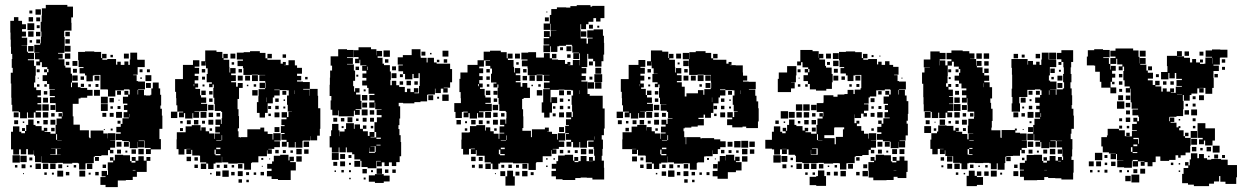

<svg xmlns="http://www.w3.org/2000/svg" viewBox="-20 -730 5071 784"><path d="M394 -93H367V-90H363V-64H334V-63H329V-38H303V-63H298V-65H275V-62H237V-65H213V-64H179V-65H150V-92H149V-68H123V-94H119V-116H118V-99H94V-121H87V-100H65V-120H58V-99H34V-120H25V-192H33V-214H59V-192H67V-186H82V-195H87V-220H95V-242H117V-220H125V-215H150V-197H159V-208H173V-194H162V-191H186V-184H207V-220H211V-246H232V-254H219V-268H233V-255H235V-273H208V-302H207V-309H184V-333H204V-338H183V-364H204V-366H181V-387H172V-399H154V-423H172V-435H178V-448H173V-456H151V-476H144V-463H128V-479H141V-488H123V-514H141V-515H120V-547H144V-553H147V-580H149V-601H146V-641H150V-667H151V-696H167V-710H255V-703H278V-659H271V-637H272V-605H244V-603H242V-579H244V-543H243V-514H217V-511H236V-491H219V-488H243V-462H247V-454H269V-429H274V-393H270V-374H274V-393H298V-374H309V-371H336V-363H358V-339H336V-331H309V-328H301V-306H277V-255H280V-221H306V-198H343V-170H345V-166H350V-197H402V-185H420V-165H421V-186H451V-156H430V-155H450V-127H430V-118H443V-104H429V-117H421V-96H394ZM125 -692H147V-670H125ZM100 -687H112V-675H100ZM24 -389V-433H32V-453H28V-489H30V-510H25V-539H24V-568H23V-597H22V-645H37V-660H55V-645H70V-631H86V-611H70V-601H86V-581H69V-576H91V-546H68V-545H90V-519H94V-514H119V-488H94V-484H119V-461H126V-421H124V-393H119V-373H128V-362H147V-340H133V-333H148V-309H133V-304H149V-278H126V-272H147V-250H125V-271H118V-249H94V-271H90V-247H62V-272H57V-275H30V-302H27V-331H26V-389ZM97 -660H115V-642H97ZM128 -659H144V-643H128ZM92 -635H120V-607H92ZM142 -627V-615H130V-627ZM95 -602H117V-580H95ZM145 -582H127V-600H145ZM247 -600H265V-582H247ZM265 -552H247V-570H265ZM128 -553V-569H144V-553ZM101 -556V-566H111V-556ZM268 -543V-519H244V-543ZM117 -520H95V-542H117ZM643 -204H631V-162H637V-120H596V-101H576V-121H595V-126H571V-155H570V-156H546V-154H569V-128H543V-151H542V-125H510V-151H506V-154H479V-158H453V-184H473V-190H455V-212H473V-224H480V-247H506V-250H485V-272H500V-281H486V-301H500V-307H482V-335H503V-343H488V-359H504V-344H510V-363H508V-365H486V-361H451V-336H421V-364H419V-365H390V-424H365V-422H359V-398H333V-422H327V-430H305V-452H321V-456H301V-484H299V-518H327V-520H365V-518H393V-493H397V-510H415V-492H398V-486H418V-489H454V-466H459V-478H473V-465H488V-479H504V-465H510V-487H512V-515H540V-487H542V-486H571V-456H542V-425H524V-423H538V-399H544V-397H572V-365H544V-363H542V-344H544V-363H568V-341H576V-340H594V-343H598V-369H604V-393H628V-369H634V-343H638V-299H635V-286H641V-258H643ZM245 -512H267V-490H245ZM486 -511H506V-491H486ZM431 -506H441V-496H431ZM296 -461H276V-481H296ZM263 -478V-464H249V-478ZM278 -433V-449H294V-433ZM130 -447H142V-435H130ZM160 -435V-447H172V-435ZM550 -447H562V-435H550ZM580 -447H592V-435H580ZM574 -423H598V-399H574ZM297 -400H275V-422H297ZM366 -421H386V-401H366ZM309 -418H323V-404H309ZM559 -414V-408H553V-414ZM134 -409V-413H138V-409ZM596 -391V-371H576V-391ZM323 -388V-375H310V-388ZM382 -387V-375H370V-387ZM141 -376H131V-386H141ZM161 -376V-386H171V-376ZM341 -376V-386H351V-376ZM388 -339H364V-363H388ZM458 -359H474V-343H458ZM173 -344H159V-358H173ZM392 -335H420V-307H392ZM176 -311H156V-331H176ZM427 -330H445V-312H427ZM464 -319V-323H468V-319ZM420 -277H392V-305H420ZM179 -278H153V-304H179ZM186 -301H206V-281H186ZM472 -285H460V-297H472ZM431 -286V-296H441V-286ZM478 -249H454V-273H478ZM155 -272H177V-250H155ZM36 -271H56V-251H36ZM398 -269H414V-253H398ZM428 -269H444V-253H428ZM203 -268V-254H189V-268ZM507 -251H508V-265H507ZM206 -221H186V-241H206ZM175 -240V-222H157V-240ZM54 -239V-223H38V-239ZM472 -237V-225H460V-237ZM141 -236V-226H131V-236ZM79 -234V-228H73V-234ZM203 -208V-194H189V-208ZM70 -195V-207H82V-195ZM440 -205V-197H432V-205ZM408 -203V-199H404V-203ZM209 -159H213V-182H209ZM232 -158H214V-157H232ZM456 -151H476V-131H456ZM506 -131H486V-151H506ZM228 -125H214V-124H228ZM185 -100V-98H213V-97H228V-98H213V-123H189V-122H207V-100ZM545 -122H567V-100H545ZM517 -120H535V-102H517ZM474 -119V-103H458V-119ZM492 -107V-115H500V-107ZM567 -74H578V-89H594V-73H579V-28H539V-8H522V5H494V7H461V34H411V25H390V-7H411V-10H395V-32H417V-16H421V-35H420V-67H442V-74H429V-88H443V-75H449V-98H483V-96H511V-72H517V-66H533V-73H518V-89H534V-74H545V-92H567ZM61 -66H31V-96H61ZM89 -68H63V-94H89ZM384 -73H368V-89H384ZM112 -75H100V-87H112ZM147 -40H125V-62H147ZM177 -40H155V-62H177ZM207 -40H185V-62H207ZM357 -40H335V-62H357ZM84 -43H68V-59H84ZM218 -43V-59H234V-43ZM413 -58V-44H399V-58ZM51 -46H41V-56H51ZM291 -46H281V-56H291ZM110 -47H102V-55H110ZM253 -48V-54H259V-48ZM533 -36H522V-34H533ZM238 -9H214V-33H238ZM328 -9H304V-33H328ZM263 -14H249V-28H263ZM383 -14H369V-28H383ZM171 -16H161V-26H171ZM200 -17H192V-25H200ZM350 -17H342V-25H350ZM78 -19H74V-23H78Z M1070 -116V-92H1035V-67H1008V-64H1005V-37H977V-63H950V-62H912V-67H887V-90H886V-66H860V-62H852V-40H830V-62H822V-67H797V-94H794V-95H765V-118H761V-101H741V-121H758V-122H741V-121H733V-99H709V-121H701V-161H702V-190H738V-214H763V-219H799V-197H802V-210H820V-194H834V-185H855V-163H857V-185H878V-189H859V-213H878V-220H860V-242H882V-224H885V-247H887V-273H883V-277H857V-305H855V-331H851V-371H853V-385H848V-374H834V-388H845V-394H824V-428H828V-451H821V-478H820V-462H802V-480H818V-524H864V-518H888V-493H892V-510H910V-492H893V-486H916V-457H917V-434H920V-452H942V-430H924V-423H943V-399H924V-394H944V-376H951V-391H971V-371H956V-326H950V-284H954V-256H956V-206H951V-194H954V-170H960V-168H962V-170H990V-202H1043V-209H1059V-193H1073V-183H1093V-160H1096V-186H1126V-156H1100V-153H1123V-129H1100V-122H1076V-120H1090V-102H1072V-116ZM1279 -288H1288V-204H1286V-176H1275V-157H1247V-174H1246V-156H1217V-155H1215V-127H1187V-150H1184V-128H1158V-150H1151V-131H1131V-151H1150V-159H1129V-183H1142V-187H1127V-215H1142V-219H1129V-243H1150V-250H1130V-272H1152V-252H1158V-274H1172V-275H1155V-302H1152V-340H1159V-361H1151V-362H1122V-364H1100V-362H1122V-340H1100V-332H1094V-308H1073V-269H1062V-250H1040V-269H1029V-313H1035V-337H1036V-366H1062V-370H1064V-393H1063V-399H1039V-423H1063V-424H1034V-425H1008V-424H974V-452H972V-460H950V-482H972V-487H947V-515H975V-517H1001V-521H1041V-514H1064V-492H1072V-486H1126V-470H1135V-477H1147V-465H1140V-464H1158V-484H1184V-463H1193V-453H1213V-429H1193V-420H1210V-402H1193V-397H1217V-395H1245V-367H1218V-364H1244V-339H1245V-367H1277V-339H1279ZM921 -511H941V-491H921ZM1072 -510H1090V-492H1072ZM1134 -508H1148V-494H1134ZM711 -271H728V-274H704V-300H700V-329H699V-355H695V-407H727V-465H768V-484H794V-458H775V-453H793V-429H775V-420H790V-402H775V-389H789V-373H778V-367H797V-341H801V-332H822V-310H801V-306H826V-276H797V-275H774V-273H793V-249H769V-268H766V-246H736V-268H731V-251H711ZM936 -476V-466H926V-476ZM804 -448H818V-434H804ZM954 -434V-448H968V-434ZM1009 -423H1033V-399H1009ZM971 -401H951V-421H971ZM981 -421H1001V-401H981ZM805 -417H817V-405H805ZM1226 -416H1236V-406H1226ZM1040 -370V-392H1062V-370ZM773 -387H771V-378H773ZM1016 -376V-386H1026V-376ZM815 -385V-377H807V-385ZM994 -384V-378H988V-384ZM1032 -340H1010V-362H1032ZM1184 -346V-361H1183V-346ZM802 -360H820V-342H802ZM1133 -359H1149V-343H1133ZM834 -358H848V-344H834ZM1067 -313H1068V-332H1067ZM848 -314H834V-328H848ZM1104 -328H1118V-314H1104ZM1138 -318V-324H1144V-318ZM852 -280H830V-302H852ZM1118 -284H1104V-298H1118ZM1075 -297H1087V-285H1075ZM1145 -287H1137V-295H1145ZM678 -274H704V-248H678ZM799 -273H823V-249H799ZM1121 -251H1101V-271H1121ZM832 -252V-270H850V-252ZM864 -254V-269H879V-254ZM1086 -266V-256H1076V-266ZM831 -241H851V-221H831ZM790 -240V-222H772V-240ZM759 -239V-223H743V-239ZM817 -237V-225H805V-237ZM716 -226V-236H726V-226ZM1121 -191H1101V-211H1121ZM727 -195H715V-207H727ZM846 -206V-196H836V-206ZM885 -158H887V-178H885ZM863 -155H884V-157H863ZM1242 -130H1220V-152H1242ZM880 -127H863V-121H880ZM1212 -100H1190V-122H1212ZM1240 -102H1222V-120H1240ZM856 -119V-100H860V-96H880V-101H861V-119ZM1118 -118V-104H1104V-118ZM1135 -105V-117H1147V-105ZM1166 -106V-116H1176V-106ZM1180 -72H1165V-68H1188V-34H1167V5H1115V1H1089V-10H1070V-32H1089V-41H1071V-61H1091V-71H1098V-94H1124V-98H1158V-75H1162V-90H1180ZM1212 -70H1190V-92H1212ZM760 -72H742V-90H760ZM788 -74H774V-88H788ZM1047 -85H1055V-77H1047ZM1083 -83V-79H1079V-83ZM822 -40H800V-62H822ZM952 -42V-60H970V-42ZM788 -44H774V-58H788ZM894 -44V-58H908V-44ZM865 -45V-57H877V-45ZM926 -46V-56H936V-46ZM1053 -53V-49H1049V-53ZM914 -8H888V-34H914ZM971 -11H951V-31H971ZM880 -12H862V-30H880ZM938 -14H924V-28H938ZM1058 -14H1044V-28H1058ZM997 -15H985V-27H997ZM1026 -16H1016V-26H1026ZM844 -18H838V-24H844ZM968 16H954V2H968ZM996 14H986V4H996Z M1818 -448H1826V-394H1818V-372H1792V-370H1808V-352H1790V-368H1780V-350H1758V-368H1756V-344H1727V-343H1724V-316H1697V-313H1672V-308H1626V-310H1608V-296H1614V-246H1611V-219H1607V-203H1611V-178H1616V-150H1618V-92H1612V-68H1598V-52H1580V-67H1568V-52H1550V-67H1539V-51H1519V-71H1535V-73H1517V-43H1481V-48H1456V-73H1451V-79H1427V-100H1418V-108H1396V-128H1392V-108H1366V-128H1363V-107H1335V-128H1326V-174H1332V-198H1336V-224H1362V-198H1366V-174H1367V-193H1387V-203H1393V-227H1425V-204H1428V-222H1450V-204H1462V-194H1482V-175H1489V-191H1509V-171H1493V-169H1516V-191H1509V-231H1519V-251H1538V-260H1518V-282H1538V-284H1512V-311H1510V-290H1488V-312H1509V-320H1488V-342H1509V-347H1485V-371H1479V-381H1459V-401H1476V-412H1460V-430H1476V-441H1459V-461H1476V-463H1451V-486H1448V-472H1430V-490H1444V-497H1425V-525H1444V-537H1495V-529H1517V-504H1518V-522H1540V-500H1522V-494H1542V-470H1548V-464H1572V-438H1576V-404H1574V-382H1580V-400H1598V-382H1610V-375H1633V-354H1642V-368H1656V-354H1670V-370H1688V-352H1672V-349H1691V-379H1694V-431H1689V-411H1669V-428H1664V-406H1634V-428H1626V-439H1607V-463H1625V-466H1604V-496H1625V-505H1661V-529H1697V-500H1698V-494H1722V-475H1726V-494H1752V-475H1763V-470H1818ZM1330 -320H1333V-338H1326V-384H1327V-413H1328V-442H1336V-462H1330V-500H1361V-529H1397V-526H1424V-496H1397V-493H1421V-469H1397V-467H1425V-442H1430V-400H1422V-378H1426V-356H1430V-370H1448V-352H1434V-344H1452V-318H1456V-284H1432V-281H1449V-261H1429V-278H1425V-255H1363V-279H1361V-259H1337V-282H1330ZM1546 -524H1572V-498H1546ZM1787 -523H1811V-499H1787ZM1701 -519H1717V-503H1701ZM1736 -514H1742V-508H1736ZM1566 -488V-474H1552V-488ZM1806 -488V-474H1792V-488ZM1764 -486H1774V-476H1764ZM1581 -459H1597V-443H1581ZM1432 -458H1446V-444H1432ZM1479 -444H1481V-458H1479ZM1579 -431H1599V-411H1579ZM1613 -415V-427H1625V-415ZM1443 -425V-417H1435V-425ZM1640 -400H1658V-382H1640ZM1626 -384H1612V-398H1626ZM1672 -384V-398H1686V-384ZM1465 -357V-365H1473V-357ZM1812 -318H1786V-344H1812ZM1480 -320H1458V-342H1480ZM1749 -321H1729V-341H1749ZM1773 -327H1765V-335H1773ZM1479 -311V-291H1459V-311ZM1481 -259H1457V-283H1481ZM1490 -280H1508V-262H1490ZM1419 -251V-231H1399V-251ZM1357 -249V-233H1341V-249ZM1477 -249V-233H1461V-249ZM1491 -249H1507V-233H1491ZM1372 -248H1386V-234H1372ZM1444 -246V-236H1434V-246ZM1462 -218H1476V-204H1462ZM1504 -216V-206H1494V-216ZM1383 -215V-207H1375V-215ZM1517 -163H1535V-168H1517ZM1534 -136V-139H1517V-136ZM1514 -109V-133H1493V-132H1510V-110H1488V-127H1487V-106H1511V-109ZM1363 -77H1335V-105H1363ZM1389 -81H1369V-101H1389ZM1415 -85H1403V-97H1415ZM1451 -49H1427V-73H1451ZM1389 -51H1369V-71H1389ZM1357 -53H1341V-69H1357ZM1413 -57H1405V-65H1413ZM1518 -20V-42H1540V-20ZM1478 -22H1460V-40H1478ZM1552 -24V-38H1566V-24ZM1596 -24H1582V-38H1596ZM1384 -26H1374V-36H1384ZM1413 -27H1405V-35H1413ZM1495 -27V-35H1503V-27ZM1352 -28H1346V-34H1352ZM1511 -19H1547V-13H1571V11H1547V17H1511V12H1486V-14H1511ZM1473 3H1465V-5H1473ZM1412 2H1406V-4H1412Z M2441 -287H2449V-205H2446V-178H2437V-160H2442V-122H2440V-94H2437V-74H2446V-45H2447V3H2399V-4H2376V-5H2351V-3H2329V5H2277V2H2250V-10H2232V-32H2250V-41H2233V-61H2252V-72H2259V-95H2286V-98H2320V-74H2325V-89H2341V-73H2326V-68H2342V-72H2351V-93H2375V-72H2400V-73H2385V-89H2401V-74H2409V-94H2406V-122H2404V-130H2382V-152H2404V-156H2379V-155H2377V-127H2349V-150H2346V-128H2320V-150H2313V-131H2293V-151H2312V-159H2291V-183H2303V-186H2288V-216H2303V-219H2291V-243H2312V-250H2292V-272H2314V-252H2319V-274H2316V-302H2314V-340H2320V-361H2313V-363H2285V-364H2261V-363H2228V-312H2231V-333H2255V-309H2234V-270H2224V-250H2202V-270H2192V-312H2198V-366H2225V-369H2201V-393H2224V-399H2201V-423H2224V-424H2196V-425H2171V-423H2135V-452H2134V-459H2111V-483H2134V-487H2109V-515H2137V-517H2169V-495H2201V-513H2225V-492H2234V-487H2259V-485H2287V-469H2297V-477H2309V-465H2301V-464H2319V-485H2347V-463H2348V-512H2345V-489H2321V-513H2344V-515H2317V-543H2315V-547H2291V-543H2263V-541H2256V-518H2230V-541H2227V-517H2199V-545H2223V-548H2200V-574H2223V-579H2201V-603H2225V-581H2229V-605H2252V-606H2228V-633H2226V-608H2200V-634H2225V-669H2231V-693H2254V-700H2292V-699H2309V-705H2335V-709H2391V-703H2398V-706H2448V-656H2432V-642H2414V-656H2403V-641H2383V-631H2373V-611H2353V-631H2350V-609H2351V-573H2375V-552H2381V-573H2400V-576H2378V-606H2404V-610H2442V-584H2446V-555H2447V-507H2444V-480H2436V-458H2410V-480H2402V-490H2382V-510H2378V-456H2355V-452H2374V-430H2355V-420H2372V-402H2354V-397H2379V-346H2388V-339H2441ZM2211 -683H2215V-679H2211ZM2205 -659H2221V-643H2205ZM2401 -629V-613H2385V-629ZM2427 -625V-617H2419V-625ZM2374 -580H2352V-602H2374ZM2293 -541H2313V-521H2293ZM2267 -525V-537H2279V-525ZM2255 -160H2258V-186H2288V-156H2262V-152H2284V-130H2262V-122H2237V-120H2252V-102H2234V-117H2232V-92H2196V-68H2170V-64H2168V-36H2138V-63H2075V-66H2022V-62H2015V-39H1991V-62H1984V-67H1959V-94H1926V-117H1923V-101H1903V-121H1919V-123H1902V-122H1895V-99H1871V-122H1864V-160H1865V-189H1894V-190H1899V-215H1925V-219H1961V-197H1964V-210H1982V-194H1996V-184H2016V-163H2019V-185H2039V-188H2020V-214H2039V-220H2022V-242H2044V-225H2047V-247H2048V-273H2045V-277H2019V-304H2016V-330H2012V-372H2015V-385H2011V-373H1995V-389H2007V-393H1985V-429H1989V-450H1982V-461H1963V-481H1981V-483H1956V-458H1937V-451H1953V-431H1937V-419H1951V-403H1937V-389H1951V-373H1940V-367H1959V-340H1962V-332H1984V-310H1962V-306H1988V-276H1959V-275H1936V-272H1954V-250H1932V-268H1928V-246H1898V-268H1893V-251H1873V-271H1890V-274H1871V-273H1866V-248H1840V-273H1835V-309H1862V-329H1861V-354H1856V-408H1860V-434H1889V-465H1930V-484H1955V-519H1981V-523H2025V-517H2049V-492H2053V-511H2073V-491H2054V-485H2077V-457H2079V-434H2082V-452H2104V-430H2086V-423H2105V-399H2086V-394H2106V-376H2113V-391H2133V-372H2144V-330H2118V-326H2112V-284H2116V-255H2117V-207H2113V-196H2148V-170H2152V-202H2205V-209H2221V-193H2214V-192H2234V-183H2255ZM2083 -511H2103V-491H2083ZM2234 -510H2252V-492H2234ZM2310 -508V-494H2296V-508ZM2385 -479H2401V-463H2385ZM2098 -476V-466H2088V-476ZM2411 -429V-453H2435V-429ZM1966 -448H1980V-434H1966ZM2116 -434V-448H2130V-434ZM2407 -427H2439V-395H2407ZM2195 -423V-399H2171V-423ZM2142 -422H2164V-400H2142ZM2132 -402H2114V-420H2132ZM1980 -404H1966V-418H1980ZM2399 -417V-405H2387V-417ZM2406 -368H2380V-394H2406ZM2436 -394V-368H2410V-394ZM1935 -387H1932V-378H1935ZM1978 -386V-376H1968V-386ZM2178 -376V-386H2188V-376ZM2156 -384V-378H2150V-384ZM2194 -340H2172V-362H2194ZM2263 -361H2283V-341H2263ZM2347 -346V-361H2346V-346ZM1982 -342H1964V-360H1982ZM1995 -359H2011V-343H1995ZM2295 -359H2311V-343H2295ZM2010 -328V-314H1996V-328ZM2266 -328H2280V-314H2266ZM2299 -317V-325H2307V-317ZM2014 -280H1992V-302H2014ZM2280 -284H2266V-298H2280ZM2238 -286V-296H2248V-286ZM2308 -286H2298V-296H2308ZM1961 -273H1985V-249H1961ZM2283 -251H2263V-271H2283ZM1994 -252V-270H2012V-252ZM2026 -254V-268H2040V-254ZM2249 -255H2237V-267H2249ZM1993 -241H2013V-221H1993ZM1862 -222H1844V-240H1862ZM1904 -222V-240H1922V-222ZM1935 -223V-239H1951V-223ZM1979 -237V-225H1967V-237ZM1879 -227V-235H1887V-227ZM2283 -191H2263V-211H2283ZM1888 -196H1878V-206H1888ZM2008 -206V-196H1998V-206ZM2047 -158H2049V-177H2047ZM2408 -173V-160H2409V-173ZM2025 -155H2046V-157H2025ZM2041 -127H2025V-121H2041ZM2352 -100V-122H2374V-100ZM2384 -120H2402V-102H2384ZM2017 -119V-100H2022V-96H2041V-101H2023V-119ZM2266 -104V-118H2280V-104ZM2327 -105V-117H2339V-105ZM2298 -106V-116H2308V-106ZM1922 -72H1904V-90H1922ZM1951 -73H1935V-89H1951ZM2216 -78H2210V-84H2216ZM2240 -78V-84H2246V-78ZM1984 -40H1962V-62H1984ZM2113 -41V-61H2133V-41ZM1951 -43H1935V-59H1951ZM2056 -44V-58H2070V-44ZM1919 -45H1907V-57H1919ZM2027 -45V-57H2039V-45ZM2087 -45V-57H2099V-45ZM2216 -48H2210V-54H2216ZM2051 -33H2075V-10H2082V28H2044V-10H2051ZM2134 -10H2112V-32H2134ZM2043 -11H2023V-31H2043ZM2101 -13H2085V-29H2101ZM2159 -15H2147V-27H2159ZM2005 -19H2001V-23H2005Z M3076 -288H3078V-234H3075V-207H3027V-213H3012V-210H2970V-219H2949V-243H2970V-250H2950V-272H2972V-252H2978V-274H2992V-276H2976V-302H2972V-340H2979V-361H2971V-362H2942V-365H2920V-362H2942V-340H2920V-332H2914V-308H2893V-269H2883V-249H2859V-262H2853V-249H2832V-244H2854V-218H2829V-213H2803V-209H2776V-206H2771V-194H2774V-170H2780V-141H2782V-170H2840V-165H2846V-166H2896V-161H2921V-153H2943V-129H2921V-121H2911V-101H2891V-116H2890V-92H2861V-91H2855V-67H2828V-64H2825V-37H2797V-63H2770V-62H2732V-67H2707V-91H2706V-66H2680V-62H2672V-40H2650V-62H2642V-67H2617V-94H2614V-95H2585V-118H2581V-101H2561V-121H2578V-122H2561V-121H2521V-161H2522V-190H2559V-213H2582V-220H2620V-197H2621V-211H2641V-194H2654V-185H2675V-163H2677V-185H2698V-189H2679V-213H2698V-221H2681V-241H2701V-224H2706V-246H2726V-248H2708V-273H2703V-278H2678V-304H2701V-305H2675V-331H2671V-371H2673V-385H2668V-374H2654V-388H2665V-394H2644V-428H2665V-429H2649V-451H2641V-478H2640V-462H2622V-480H2638V-524H2684V-519H2709V-493H2712V-510H2730V-492H2713V-486H2736V-457H2737V-434H2740V-452H2762V-430H2744V-423H2763V-399H2744V-394H2764V-376H2776V-336H2783V-349H2830V-362H2852V-343H2856V-366H2882V-370H2884V-393H2883V-424H2854V-425H2828V-424H2794V-453H2793V-488H2768V-514H2794V-489H2795V-517H2821V-521H2861V-514H2884V-492H2892V-486H2946V-470H2955V-477H2967V-465H2960V-464H2984V-463H3013V-434H3014V-421H3031V-401H3014V-397H3037V-396H3066V-366H3038V-364H3064V-339H3069V-316H3076ZM2741 -511H2761V-491H2741ZM2892 -510H2910V-492H2892ZM2531 -271H2548V-274H2524V-300H2520V-329H2519V-355H2515V-407H2547V-465H2587V-485H2615V-457H2595V-453H2613V-429H2595V-421H2611V-401H2595V-389H2609V-373H2598V-367H2617V-342H2622V-332H2642V-310H2622V-306H2646V-276H2618V-274H2594V-273H2613V-249H2589V-268H2586V-246H2556V-268H2551V-251H2531ZM2770 -482H2792V-460H2770ZM2755 -475V-467H2747V-475ZM2624 -448H2638V-434H2624ZM2774 -434V-448H2788V-434ZM2829 -423H2853V-399H2829ZM2860 -422H2882V-400H2860ZM2791 -401H2771V-421H2791ZM2801 -401V-421H2821V-401ZM2626 -416H2636V-406H2626ZM2881 -391V-371H2861V-391ZM2593 -387H2592V-378H2593ZM2846 -386V-376H2836V-386ZM2635 -385V-377H2627V-385ZM3004 -346V-361H3003V-346ZM2622 -360H2640V-342H2622ZM2953 -359H2969V-343H2953ZM2654 -358H2668V-344H2654ZM2887 -313H2888V-332H2887ZM2668 -314H2654V-328H2668ZM2924 -328H2938V-314H2924ZM2958 -318V-324H2964V-318ZM2672 -280H2650V-302H2672ZM2894 -298H2908V-284H2894ZM2938 -284H2924V-298H2938ZM2965 -287H2957V-295H2965ZM2498 -274H2524V-248H2498ZM2619 -273H2643V-249H2619ZM2941 -251H2921V-271H2941ZM2652 -252V-270H2670V-252ZM2683 -253V-269H2699V-253ZM2906 -266V-256H2896V-266ZM2651 -241H2671V-221H2651ZM2610 -240V-222H2592V-240ZM2519 -223H2503V-239H2519ZM2579 -239V-223H2563V-239ZM2637 -237V-225H2625V-237ZM2536 -226V-236H2546V-226ZM2548 -194H2534V-208H2548ZM2666 -206V-196H2656V-206ZM2705 -158H2708V-178H2705ZM2683 -155H2704V-157H2683ZM3035 -127H3007V-155H3035ZM2978 -154H3004V-128H2978ZM3062 -130H3040V-152H3062ZM2951 -151H2971V-131H2951ZM2701 -127H2683V-121H2701ZM3032 -100H3010V-122H3032ZM3060 -102H3042V-120H3060ZM2676 -119V-100H2680V-96H2701V-101H2681V-119ZM2924 -104V-118H2938V-104ZM2967 -117V-105H2955V-117ZM2996 -116V-106H2986V-116ZM3000 -72H2985V-68H3008V-34H2985V-27H2952V0H2910V-10H2890V-32H2910V-42H2911V-71H2919V-93H2943V-75H2944V-98H2978V-75H2982V-90H3000ZM3032 -70H3010V-92H3032ZM2581 -71H2561V-91H2581ZM2595 -75V-87H2607V-75ZM2867 -77V-85H2875V-77ZM2899 -79V-83H2903V-79ZM2642 -40H2620V-62H2642ZM2772 -42V-60H2790V-42ZM2892 -42V-60H2910V-42ZM2713 -43V-59H2729V-43ZM2608 -44H2594V-58H2608ZM2684 -44V-58H2698V-44ZM2746 -46V-56H2756V-46ZM2734 -8H2708V-34H2734ZM2791 -11H2771V-31H2791ZM2700 -12H2682V-30H2700ZM2758 -14H2744V-28H2758ZM2818 -14H2804V-28H2818ZM2877 -15H2865V-27H2877ZM2846 -16H2836V-26H2846ZM2664 -18H2658V-24H2664ZM2788 16H2774V2H2788ZM2816 14H2806V4H2816Z M3257 -476H3251V-463H3235V-479H3248V-526H3298V-521H3323V-494H3324V-510H3342V-492H3326V-487H3349V-461H3353V-454H3376V-428H3380V-394H3377V-367H3354V-360H3312V-365H3287V-387H3279V-399H3261V-423H3279V-434H3266V-448H3280V-435H3285V-448H3280V-455H3257ZM3682 -317H3689V-265H3687V-237H3682V-225H3687V-177H3678V-156H3653V-154H3676V-128H3650V-151H3649V-125H3617V-151H3613V-153H3585V-159H3561V-183H3579V-190H3562V-212H3579V-224H3566V-238H3580V-225H3587V-247H3613V-250H3592V-272H3606V-281H3593V-301H3606V-306H3588V-336H3610V-343H3595V-359H3611V-344H3617V-363H3615V-365H3593V-361H3558V-336H3532V-332H3527V-307H3508V-304H3526V-278H3508V-268H3520V-254H3506V-266H3496V-248H3470V-263H3469V-227H3477V-237H3489V-225H3479V-215H3497V-196H3508V-184H3526V-164H3528V-186H3558V-156H3536V-155H3557V-127H3536V-118H3527V-97H3501V-93H3474V-90H3470V-64H3441V-63H3436V-38H3410V-63H3405V-64H3382V-62H3344V-65H3320V-64H3256V-68H3230V-94H3226V-98H3200V-120H3193V-101H3173V-120H3165V-99H3141V-120H3132V-123H3105V-159H3132V-192H3140V-214H3166V-192H3174V-186H3188V-194H3176V-208H3190V-196H3194V-220H3202V-242H3224V-220H3232V-215H3257V-197H3266V-208H3280V-194H3269V-190H3292V-184H3314V-220H3318V-246H3339V-254H3326V-268H3340V-255H3342V-273H3315V-309H3342V-312H3343V-341H3383V-335H3400V-344H3428V-346H3441V-363H3465V-346H3470V-364H3494V-370H3497V-424H3472V-422H3465V-399H3441V-422H3434V-430H3412V-452H3427V-456H3408V-484H3406V-518H3434V-520H3472V-517H3499V-493H3504V-510H3522V-492H3505V-486H3525V-489H3561V-467H3566V-478H3580V-465H3594V-480H3612V-465H3627V-457H3649V-425H3631V-423H3645V-399H3651V-397H3679V-365H3651V-363H3649V-344H3651V-363H3675V-340H3682ZM3381 -513H3405V-489H3381ZM3353 -511H3373V-491H3353ZM3539 -505H3547V-497H3539ZM3571 -503H3575V-499H3571ZM3382 -482H3404V-460H3382ZM3369 -477V-465H3357V-477ZM3225 -369H3210V-354H3156V-408H3160V-434H3194V-460H3232V-422H3230V-394H3210V-393H3225ZM3385 -433V-449H3401V-433ZM3237 -447H3249V-435H3237ZM3403 -401H3383V-421H3403ZM3473 -421H3493V-401H3473ZM3416 -418H3430V-404H3416ZM3241 -409V-413H3245V-409ZM3661 -413H3665V-409H3661ZM3489 -387V-375H3477V-387ZM3248 -376H3238V-386H3248ZM3268 -376V-386H3278V-376ZM3448 -376V-386H3458V-376ZM3566 -358H3580V-344H3566ZM3535 -329H3551V-313H3535ZM3230 -304H3256V-278H3230ZM3260 -304H3286V-278H3260ZM3292 -302H3314V-280H3292ZM3579 -297V-285H3567V-297ZM3538 -286V-296H3548V-286ZM3168 -276H3198V-246H3168ZM3225 -249H3201V-273H3225ZM3232 -272H3254V-250H3232ZM3262 -272H3284V-250H3262ZM3584 -250H3562V-272H3584ZM3535 -269H3551V-253H3535ZM3296 -254V-268H3310V-254ZM3282 -240V-222H3264V-240ZM3294 -240H3312V-222H3294ZM3146 -238H3160V-224H3146ZM3248 -236V-226H3238V-236ZM3186 -234V-228H3180V-234ZM3422 -171V-202H3427V-210H3387V-207H3386V-178H3346V-166H3388V-141H3393V-171ZM3311 -209V-193H3295V-209ZM3548 -206V-196H3538V-206ZM3320 -182H3316V-158H3320V-157H3338V-158H3320ZM3563 -151H3583V-131H3563ZM3613 -131H3593V-151H3613ZM3291 -118V-98H3319V-124H3296V-122H3314V-100H3292V-118ZM3192 -121V-122H3174V-121ZM3623 -121H3643V-101H3623ZM3653 -121H3673V-101H3653ZM3581 -119V-103H3565V-119ZM3550 -118V-104H3536V-118ZM3599 -107V-115H3607V-107ZM3653 -91H3673V-74H3686V-28H3681V-3H3645V-8H3629V5H3600V6H3546V-5H3527V-34H3526V-68H3549V-73H3535V-89H3551V-75H3556V-98H3590V-96H3618V-71H3623V-67H3640V-73H3625V-89H3641V-74H3653ZM3168 -66H3138V-96H3168ZM3195 -69H3171V-93H3195ZM3490 -74H3476V-88H3490ZM3218 -76H3208V-86H3218ZM3254 -40H3232V-62H3254ZM3284 -40H3262V-62H3284ZM3292 -62H3314V-40H3292ZM3463 -41H3443V-61H3463ZM3324 -42V-60H3342V-42ZM3191 -43H3175V-59H3191ZM3505 -43V-59H3521V-43ZM3388 -46V-56H3398V-46ZM3217 -47H3209V-55H3217ZM3360 -48V-54H3366V-48ZM3640 -35H3629V-34H3640ZM3320 -34H3346V-11H3353V29H3313V26H3286V-8H3313V-11H3320ZM3434 -10H3412V-32H3434ZM3524 -10H3502V-32H3524ZM3401 -13H3385V-29H3401ZM3370 -14H3356V-28H3370ZM3490 -14H3476V-28H3490ZM3278 -16H3268V-26H3278ZM3308 -26V-16H3298V-26Z M4355 -204V-184H4352V-162H4359V-120H4358V-91H4355V-77H4364V-25H4362V3H4314V-2H4289V-3H4260V-7H4244V5H4215V6H4161V-8H4145V-34H4161V-37H4144V-65H4165V-74H4172V-97H4201V-98H4235V-73H4240V-66H4255V-74H4266V-93H4290V-74H4300V-89H4316V-77H4321V-91H4318V-120H4317V-128H4295V-154H4317V-155H4292V-156H4269V-154H4291V-128H4265V-150H4264V-125H4232V-150H4228V-131H4208V-151H4227V-156H4203V-182H4201V-158H4175V-184H4199V-220H4204V-245H4227V-250H4207V-272H4225V-284H4211V-298H4225V-310H4207V-332H4227V-342H4233V-361H4228V-365H4206V-363H4175V-334H4142V-308H4145V-274H4111V-308H4114V-334H4111V-368H4113V-425H4112V-453H4110V-489H4176V-466H4178V-481H4198V-466H4211V-478H4225V-465H4232V-487H4234V-515H4262V-487H4264V-486H4293V-456H4267V-422H4263V-401H4268V-397H4294V-365H4268V-364H4291V-343H4294V-365H4320V-369H4325V-394H4321V-428H4324V-455H4322V-477H4314V-488H4295V-514H4314V-525H4362V-477H4354V-455H4352V-428H4355V-394H4351V-369H4356V-341H4358V-301H4356V-286H4363V-258H4365V-204ZM4116 -94V-93H4089V-90H4085V-64H4082V-37H4054V-63H4050V-39H4026V-63H4020V-65H3995V-64H3961V-65H3936V-63H3930V-39H3906V-63H3900V-65H3872V-92H3869V-93H3840V-116H3838V-101H3818V-121H3833V-122H3809V-100H3787V-122H3779V-160H3783V-186H3806V-193H3811V-218H3845V-216H3873V-197H3881V-208H3895V-194H3884V-192H3909V-183H3930V-161H3935V-184H3954V-185H3932V-217H3934V-245H3957V-252H3958V-274H3931V-303H3930V-329H3928V-311H3908V-331H3926V-341H3908V-361H3926V-369H3906V-389H3896V-401H3878V-421H3896V-433H3901V-448H3895V-458H3875V-478H3867V-462H3850V-419H3849V-390H3843V-376H3852V-387H3864V-375H3853V-364H3871V-338H3855V-335H3872V-307H3855V-305H3872V-277H3849V-271H3868V-251H3848V-270H3841V-248H3815V-270H3811V-248H3785V-273H3780V-275H3752V-304H3751V-333H3750V-388H3745V-434H3755V-454H3777V-455H3752V-487H3779V-520H3817V-514H3841V-488H3817V-483H3840V-463H3849V-480H3865V-488H3845V-514H3865V-524H3911V-521H3938V-512H3959V-490H3941V-489H3966V-462H3968V-481H3988V-461H3969V-455H3992V-432H3999V-422H4019V-400H3999V-394H4021V-374H4031V-328H4024V-310H4027V-286H4033V-236H4030V-209H4028V-198H4065V-169H4066V-167H4070V-199H4124V-205H4132V-197H4126V-188H4145V-185H4172V-157H4152V-156H4173V-126H4152V-118H4165V-104H4151V-117H4145V-94ZM4264 -515H4292V-487H4264ZM3967 -512H3989V-490H3967ZM3997 -512H4019V-490H3997ZM4119 -510H4137V-492H4119ZM4209 -510H4227V-492H4209ZM4152 -507H4164V-495H4152ZM3815 -482V-463H3816V-482ZM4017 -480V-462H3999V-480ZM4314 -465H4302V-477H4314ZM3999 -450H4017V-432H3999ZM4269 -450H4287V-432H4269ZM3852 -447H3864V-435H3852ZM3882 -435V-447H3894V-435ZM4304 -437V-445H4312V-437ZM4318 -401H4298V-421H4318ZM4283 -416V-406H4273V-416ZM3862 -415V-407H3854V-415ZM4318 -371H4298V-391H4318ZM3994 -390V-374H3995V-390ZM3882 -375V-387H3894V-375ZM4265 -343V-361H4263V-343ZM3896 -343H3880V-359H3896ZM4180 -359H4196V-343H4180ZM4210 -343V-359H4226V-343ZM3899 -310H3877V-332H3899ZM4148 -331H4168V-311H4148ZM4184 -317V-325H4192V-317ZM3902 -277H3874V-305H3902ZM3908 -301H3928V-281H3908ZM4195 -284H4181V-298H4195ZM4154 -287V-295H4162V-287ZM3780 -249H3756V-273H3780ZM4200 -249H4176V-273H4200ZM3877 -272H3899V-250H3877ZM4118 -271H4138V-251H4118ZM3925 -268V-254H3911V-268ZM3941 -254V-268H3955V-254ZM4151 -268H4165V-254H4151ZM4229 -252H4231V-268H4229ZM3817 -220V-242H3839V-220ZM3928 -221H3908V-241H3928ZM3760 -223V-239H3776V-223ZM3895 -238V-224H3881V-238ZM3853 -226V-236H3863V-226ZM4184 -227V-235H4192V-227ZM3796 -229V-233H3800V-229ZM3782 -187H3754V-215H3782ZM4198 -191H4178V-211H4198ZM3924 -207V-195H3912V-207ZM3803 -196H3793V-206H3803ZM4160 -203V-199H4156V-203ZM3938 -156H3956V-158H3938ZM4177 -152H4199V-130H4177ZM3951 -126H3938V-122H3951ZM4267 -100V-122H4289V-100ZM3931 -121V-99H3936V-97H3951V-100H3937V-121ZM4317 -102H4299V-120H4317ZM4196 -119V-103H4180V-119ZM4240 -119H4256V-103H4240ZM4214 -107V-115H4222V-107ZM3869 -70H3847V-92H3869ZM4107 -90V-72H4089V-90ZM3835 -74H3821V-88H3835ZM4241 -74V-88H4255V-74ZM4163 -86V-76H4153V-86ZM4301 -73V-71H4312V-73ZM3899 -40H3877V-62H3899ZM3868 -41H3848V-61H3868ZM3941 -44V-58H3955V-44ZM4135 -58V-44H4121V-58ZM4003 -46V-56H4013V-46ZM3832 -47H3824V-55H3832ZM3975 -48V-54H3981V-48ZM4255 -36H4244V-35H4255ZM3960 -12H3969V-7H3994V25H3969V30H3927V-12H3936V-33H3960ZM4050 -9H4026V-33H4050ZM4138 -11H4118V-31H4138ZM3969 -30H3987V-12H3969ZM4017 -12H3999V-30H4017ZM3893 -16H3883V-26H3893ZM4072 -17H4064V-25H4072ZM3921 -18H3915V-24H3921Z M4840 -107H4821V-96H4801V-86H4791V-96H4780V-77H4754V-73H4718V-91H4699V-68H4686V-51H4666V-68H4654V-53H4638V-69H4653V-71H4627V-50H4605V-72H4626V-77H4605V-72H4602V-45H4570V-47H4542V-75H4567V-76H4541V-101H4537V-80H4515V-102H4536V-103H4508V-108H4483V-132H4477V-170H4500V-177H4503V-204H4549V-198H4573V-174H4579V-173H4602V-195H4622V-198H4603V-224H4622V-233H4608V-249H4624V-235H4631V-253H4628V-259H4604V-283H4627V-286H4601V-312H4597V-368H4595V-352H4577V-370H4593V-377H4572V-402H4567V-440H4570V-458H4564V-443H4548V-459H4563V-467H4542V-490H4538V-469H4514V-493H4535V-499H4514V-523H4535V-532H4607V-524H4629V-498H4633V-471H4634V-493H4658V-469H4636V-466H4661V-442H4667V-433H4688V-409H4667V-402H4687V-383H4697V-400H4715V-382H4698V-377H4722V-356H4728V-369H4744V-356H4758V-369H4774V-353H4761V-351H4781V-376H4806V-379H4784V-403H4806V-408H4783V-432H4777V-410H4755V-432H4751V-406H4721V-436H4747V-460H4745V-502H4786V-521H4806V-501H4787V-500H4815V-494H4839V-475H4848V-489H4864V-475H4880V-469H4897V-470H4902V-495H4929V-498H4903V-524H4929V-528H4963V-527H4992V-495H4963V-494H4961V-466H4935V-462H4957V-440H4935V-411H4936V-371H4930V-347H4902V-371H4878V-370H4895V-352H4877V-369H4869V-348H4845V-342H4838V-319H4814V-342H4810V-318H4813V-284H4811V-256H4784V-253H4756V-251H4754V-235H4757V-250H4775V-232H4760V-229H4784V-210H4792V-215H4800V-207H4795V-198H4813V-174H4819V-167H4842V-135H4840ZM4485 -493H4508V-469H4514V-446H4516V-461H4536V-441H4521V-429H4534V-413H4521V-396H4515V-373H4538V-349H4514V-372H4477V-396H4471V-437H4452V-462H4447V-463H4418V-499H4422V-525H4448V-529H4484V-526H4511V-496H4485ZM4634 -523H4658V-499H4634ZM4817 -520H4835V-502H4817ZM4878 -519H4894V-503H4878ZM4931 -494H4930V-470H4931ZM4969 -488H4983V-474H4969ZM4880 -487H4892V-475H4880ZM4668 -459H4684V-443H4668ZM4970 -457H4982V-445H4970ZM4549 -428H4563V-414H4549ZM4953 -414H4939V-428H4953ZM4700 -427H4712V-415H4700ZM4563 -384H4549V-398H4563ZM4729 -384V-398H4743V-384ZM4759 -384V-398H4773V-384ZM4531 -396V-386H4521V-396ZM4562 -367V-355H4550V-367ZM4786 -346V-345H4807V-346ZM4566 -321H4546V-341H4566ZM4896 -321H4876V-341H4896ZM4577 -340H4595V-322H4577ZM4850 -337H4862V-325H4850ZM4571 -286H4541V-316H4571ZM4595 -292H4577V-310H4595ZM4862 -295H4850V-307H4862ZM4821 -296V-306H4831V-296ZM4844 -283H4868V-259H4844ZM4835 -262H4817V-280H4835ZM4594 -279V-263H4578V-279ZM4595 -232H4577V-250H4595ZM4550 -247H4562V-235H4550ZM4850 -247H4862V-235H4850ZM4799 -244V-238H4793V-244ZM4891 -167H4872V-195H4870V-227H4902V-206H4941V-156H4931V-136H4901V-156H4896V-141H4876V-161H4891ZM4562 -205H4550V-217H4562ZM4591 -216V-206H4581V-216ZM4861 -216V-206H4851V-216ZM4842 -195H4870V-167H4842ZM4579 -188H4593V-174H4579ZM4819 -188H4833V-174H4819ZM4630 -143V-167H4608V-162H4627V-143ZM4844 -163H4868V-139H4844ZM4624 -140H4608V-133H4624ZM4932 -135H4960V-107H4932ZM4865 -130V-112H4847V-130ZM4907 -130H4925V-112H4907ZM4598 -110H4604V-129H4598ZM4891 -126V-116H4881V-126ZM4624 -109H4605V-105H4624ZM4481 -76H4451V-106H4481ZM4993 -56H5031V-6H5028V21H4984V12H4963V-11H4958V11H4937V20H4917V30H4855V24H4831V18H4807V-20H4813V-44H4832V-54H4819V-68H4833V-55H4838V-79H4843V-104H4869V-84H4876V-101H4896V-84H4909V-78H4926V-81H4966V-78H4993ZM4954 -99V-83H4938V-99ZM4502 -85H4490V-97H4502ZM4982 -85H4970V-97H4982ZM4919 -94V-88H4913V-94ZM4446 -51H4426V-71H4446ZM4476 -51H4456V-71H4476ZM4535 -52H4517V-70H4535ZM4491 -56V-66H4501V-56ZM4771 -56H4761V-66H4771ZM4799 -58H4793V-64H4799ZM4656 -21H4636V-41H4656ZM4608 -23V-39H4624V-23ZM4502 -25H4490V-37H4502ZM4441 -26H4431V-36H4441ZM4561 -26H4551V-36H4561ZM4470 -27H4462V-35H4470ZM4582 -27V-35H4590V-27ZM4799 -28H4793V-34H4799ZM4632 15H4600V-17H4632ZM4597 10H4575V-12H4597Z"/></svg>

Font: Rubik-Storm
Style: Regular
Weight: 400
Designer: NaN (generative design), Hubert & Fischer (Rubik source font outlines)
Foundry: NaN, Hubert & Fischer
Version: Version 1.000